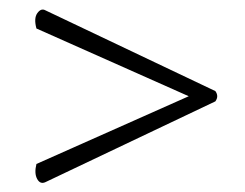

<svg xmlns="http://www.w3.org/2000/svg" viewBox="-20 -557 524 411"><path d="M441 -340 77 -167Q66 -162 59.5 -174Q53 -186 58 -206L384 -351L58 -496Q52 -518 60 -529Q68 -540 77 -535L441 -362Q449 -351 441 -340Z"/></svg>

Font: Arima Thin Light
Style: Regular
Weight: 300
Version: Version 1.100